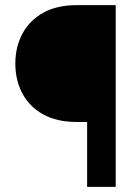

<svg xmlns="http://www.w3.org/2000/svg" viewBox="-20 -731 529 751"><path d="M432.6 0H320.8V-253.9H280.3Q202.6 -253.9 149.2 -283.4Q95.7 -313 67.9 -364.7Q40 -416.5 40 -482.4Q40 -547.9 67.9 -599.6Q95.7 -651.4 149.2 -681.2Q202.6 -710.9 280.3 -710.9H432.6Z"/></svg>

Font: Vazirmatn RD UI Black
Style: Regular
Weight: 900
Designer: Saber Rastikerdar
Foundry: Saber Rastikerdar
Version: Version 33.003